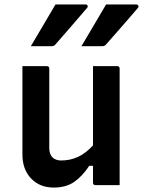

<svg xmlns="http://www.w3.org/2000/svg" viewBox="-20 -834 644 865"><path d="M230 -814H366Q372 -814 374.5 -808.5Q377 -803 372 -798Q347 -769 325.5 -744Q304 -719 281.5 -693Q259 -667 230 -634Q224 -626 213 -626H119Q146 -672 174 -719Q202 -766 230 -814ZM458 -814H594Q600 -814 603 -808.5Q606 -803 601 -798Q576 -769 554.5 -744Q533 -719 510 -693Q487 -667 458 -634Q452 -626 441 -626H347Q374 -672 402 -719Q430 -766 458 -814ZM191 -536Q202 -536 202 -525V-167Q202 -139 216.5 -125Q231 -111 255 -111Q296 -111 331 -127Q366 -143 399 -179V-536H508Q519 -536 519 -525V0H410Q399 0 399 -11V-87H382Q352 -41 315 -15Q278 11 222 11Q159 11 120 -30Q81 -71 81 -138V-536Z"/></svg>

Font: Recursive Mn Lnr St SmB
Style: Regular
Weight: 600
Monospace: yes
Version: Version 1.079;hotconv 1.0.112;makeotfexe 2.5.65598; ttfautoh